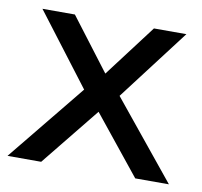

<svg xmlns="http://www.w3.org/2000/svg" viewBox="-66 -528 624 592"><g transform="rotate(10 246.5 -232.5)"><path d="M99.1 0H-6.3L190.9 -242.2L21 -465.3H122.6L246.6 -302.2L370.1 -465.3H471.7L301.8 -242.2L499 0H393.6L246.6 -182.6Z"/></g></svg>

Font: Spartan MB Med
Style: Regular
Weight: 500
Designer: Matt Bailey, Mirko Velimirovic
Foundry: Matt Bailey
Version: Version 1.005